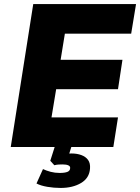

<svg xmlns="http://www.w3.org/2000/svg" viewBox="-20 -725 691 947"><path d="M33 0 144 -705H651L627 -559H300L279 -430H584L562 -285H257L234 -146H562L539 0ZM279 202Q246 202 213.5 196.5Q181 191 160 180L192 109Q209 117 230 122.5Q251 128 274 128Q300 128 313 122.5Q326 117 326 104Q327 95 317 90.5Q307 86 289 86Q281 86 270 86.5Q259 87 248 90L228 68L256 -20H338L313 60L277 41Q289 36 304 34Q319 32 333 32Q360 32 381.5 40Q403 48 414.5 64Q426 80 424 106Q421 153 380 177.5Q339 202 279 202Z"/></svg>

Font: Nunito Sans 10pt Black
Style: Italic
Weight: 900
Italic angle: -9°
Designer: Vernon Adams
Foundry: Vernon Adams
Version: Version 3.101;gftools[0.9.27]